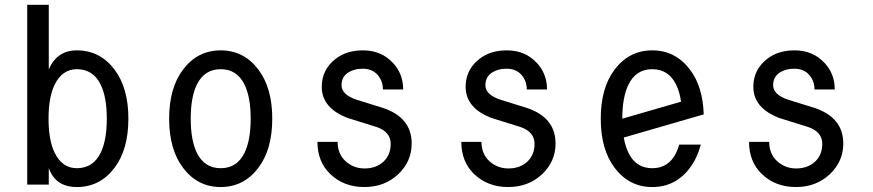

<svg xmlns="http://www.w3.org/2000/svg" viewBox="-20 -752 3556 782"><path d="M293 -66.9Q359.4 -66.9 390.1 -129.9Q415 -181.2 415 -268.6Q415 -356 390.1 -407.2Q359.4 -470.2 293 -470.2Q233.4 -470.2 202.6 -407.2Q177.7 -356 177.7 -268.6Q177.7 -181.2 202.6 -129.9Q233.4 -66.9 293 -66.9ZM90.8 0V-732.4H178.7V-469.7Q212.4 -546.9 293 -546.9Q387.2 -546.9 446.3 -468.8Q502.9 -394 502.9 -268.6Q502.9 -143.1 446.3 -68.4Q387.2 9.8 293 9.8Q206.1 9.8 178.7 -67.4V0Z M976.1 -129.9Q1001 -181.2 1001 -268.6Q1001 -356 976.1 -407.2Q945.3 -470.2 878.9 -470.2Q812.5 -470.2 781.7 -407.2Q756.8 -356 756.8 -268.6Q756.8 -181.2 781.7 -129.9Q812.5 -66.9 878.9 -66.9Q945.3 -66.9 976.1 -129.9ZM725.6 -68.4Q668.9 -143.1 668.9 -268.6Q668.9 -394 725.6 -468.8Q784.7 -546.9 878.9 -546.9Q973.1 -546.9 1032.2 -468.8Q1088.9 -394 1088.9 -268.6Q1088.9 -143.1 1032.2 -68.4Q973.1 9.8 878.9 9.8Q784.7 9.8 725.6 -68.4Z M1272.9 -174.3H1355Q1355.5 -125.5 1386.2 -96.7Q1418.9 -65.9 1464.8 -65.9Q1513.2 -65.9 1543.5 -95.2Q1571.3 -122.6 1571.3 -166Q1571.3 -215.3 1513.2 -234.9L1396 -271.5Q1290.5 -312 1290.5 -398.4Q1290.5 -469.2 1348.1 -513.2Q1392.1 -546.9 1458.5 -546.9Q1534.2 -546.9 1582 -494.1Q1622.1 -450.2 1622.1 -387.7H1539.6Q1539.6 -421.4 1518.6 -446.3Q1496.6 -472.2 1457 -472.2Q1420.9 -472.2 1394.5 -454.1Q1371.1 -436.5 1371.1 -404.8Q1371.1 -365.2 1436 -344.7L1536.6 -313.5Q1656.7 -274.9 1656.7 -167.5Q1656.7 -94.7 1602.5 -43Q1546.9 9.8 1463.9 9.8Q1380.4 9.8 1325.2 -43Q1272.9 -93.3 1272.9 -174.3Z M1858.9 -174.3H1940.9Q1941.4 -125.5 1972.2 -96.7Q2004.9 -65.9 2050.8 -65.9Q2099.1 -65.9 2129.4 -95.2Q2157.2 -122.6 2157.2 -166Q2157.2 -215.3 2099.1 -234.9L1981.9 -271.5Q1876.5 -312 1876.5 -398.4Q1876.5 -469.2 1934.1 -513.2Q1978 -546.9 2044.4 -546.9Q2120.1 -546.9 2168 -494.1Q2208 -450.2 2208 -387.7H2125.5Q2125.5 -421.4 2104.5 -446.3Q2082.5 -472.2 2043 -472.2Q2006.8 -472.2 1980.5 -454.1Q1957 -436.5 1957 -404.8Q1957 -365.2 2022 -344.7L2122.6 -313.5Q2242.7 -274.9 2242.7 -167.5Q2242.7 -94.7 2188.5 -43Q2132.8 9.8 2049.8 9.8Q1966.3 9.8 1911.1 -43Q1858.9 -93.3 1858.9 -174.3Z M2834.5 -163.1Q2819.3 -107.4 2790 -68.4Q2731.4 9.8 2636.7 9.8Q2542.5 9.8 2483.4 -68.4Q2426.8 -143.1 2426.8 -268.6Q2426.8 -394 2483.4 -468.8Q2542.5 -546.9 2636.7 -546.9Q2730.5 -546.9 2790 -468.8Q2842.8 -399.4 2846.2 -286.1L2520.5 -191.9Q2526.9 -156.2 2539.6 -129.9Q2569.8 -66.9 2636.7 -66.9Q2703.6 -66.9 2733.9 -129.9Q2741.2 -145 2746.6 -163.1ZM2514.6 -268.6 2753.9 -337.9Q2748 -378.4 2733.9 -407.2Q2703.1 -470.2 2636.7 -470.2Q2570.3 -470.2 2539.6 -407.2Q2514.6 -356 2514.6 -268.6Z M3030.8 -174.3H3112.8Q3113.3 -125.5 3144 -96.7Q3176.8 -65.9 3222.7 -65.9Q3271 -65.9 3301.3 -95.2Q3329.1 -122.6 3329.1 -166Q3329.1 -215.3 3271 -234.9L3153.8 -271.5Q3048.3 -312 3048.3 -398.4Q3048.3 -469.2 3106 -513.2Q3149.9 -546.9 3216.3 -546.9Q3292 -546.9 3339.8 -494.1Q3379.9 -450.2 3379.9 -387.7H3297.4Q3297.4 -421.4 3276.4 -446.3Q3254.4 -472.2 3214.8 -472.2Q3178.7 -472.2 3152.3 -454.1Q3128.9 -436.5 3128.9 -404.8Q3128.9 -365.2 3193.8 -344.7L3294.4 -313.5Q3414.6 -274.9 3414.6 -167.5Q3414.6 -94.7 3360.4 -43Q3304.7 9.8 3221.7 9.8Q3138.2 9.8 3083 -43Q3030.8 -93.3 3030.8 -174.3Z"/></svg>

Font: Consola Mono
Style: Book
Weight: 400
Monospace: yes
Designer: Wojciech Kalinowski "wmk69" (wmk69@o2.pl)
Foundry: Wojciech Kalinowski "wmk69" (wmk69@o2.pl)
Version: Version 2.1.0